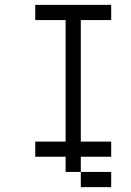

<svg xmlns="http://www.w3.org/2000/svg" viewBox="-20 -645 540 790"><path d="M437.5 125V62.5H312.5V125ZM437.5 0V-62.5H312.5Q312.5 -62.5 312.5 -562.5H437.5V-625H125V-562.5H250Q250 -562.5 250 -62.5H125V0H250V62.5H312.5V0Z"/></svg>

Font: Unifont
Style: Regular
Weight: 500
Version: Version 13.0.05